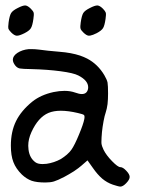

<svg xmlns="http://www.w3.org/2000/svg" viewBox="-20 -672 518 707"><path d="M286.6 -552.7Q277.8 -561 276.4 -567.4Q274.9 -573.7 277.3 -589.8Q280.8 -614.3 286.6 -624Q292.5 -633.3 310.1 -642.1Q329.6 -652.3 338.9 -651.9Q347.7 -651.4 359.4 -639.6Q367.7 -630.9 369.6 -625Q371.1 -618.7 368.7 -602.5Q365.2 -577.6 359.4 -568.4Q353.5 -559.1 335.9 -549.8Q321.3 -542.5 312.5 -541Q309.6 -540.5 307.1 -540.5Q298.3 -541 286.6 -552.7ZM21 -552.7Q12.7 -561 10.7 -567.4Q10.3 -569.8 10.3 -574.2Q10.3 -580.1 11.7 -589.8Q15.1 -614.3 21 -624Q26.9 -633.3 44.4 -642.1Q64 -652.3 73.2 -651.9Q82 -651.4 93.8 -639.6Q102.5 -630.9 104 -625Q105.5 -618.7 103 -602.5Q99.6 -577.6 93.8 -568.4Q89.4 -561 78.1 -554.2Q74.7 -552.2 70.3 -549.8Q50.8 -540 41.5 -540.5Q32.7 -541 21 -552.7ZM204.1 -86.4Q214.4 -92.8 226.1 -102.5Q237.8 -112.8 243.2 -121.1Q254.9 -137.7 271 -176.8Q287.1 -215.3 290.5 -233.9Q292.5 -245.6 289.1 -248.5Q286.1 -251.5 266.6 -255.9Q231.4 -264.2 204.1 -264.2Q177.7 -264.2 158.7 -256.3Q120.6 -240.2 95.7 -185.5Q84 -159.7 84 -135.3Q84 -128.4 85 -121.1Q88.9 -89.8 110.8 -74.2Q119.6 -67.9 136.7 -67.9Q143.6 -67.9 151.4 -68.8Q179.2 -72.8 204.1 -86.4ZM395 7.8Q374 0.5 356.4 -14.2Q338.9 -29.3 322.3 -53.2Q315.4 -62.5 302.2 -81.5Q294.9 -75.2 279.8 -62Q270.5 -53.7 252.4 -41.5Q233.9 -29.8 217.3 -21Q191.9 -7.8 178.7 -3.9Q166 0 147 0Q115.2 0 96.7 -6.3Q77.6 -13.2 60.5 -29.3Q38.6 -50.8 29.3 -75.2Q20 -99.1 20 -135.7Q20 -187.5 39.1 -226.1Q58.1 -264.6 99.1 -297.9Q130.4 -322.8 177.2 -333Q198.7 -337.4 217.3 -337.4Q239.3 -337.4 256.8 -331.1Q271.5 -325.7 281.2 -325.7Q300.3 -325.7 304.2 -344.7Q304.7 -347.7 304.7 -350.6Q304.7 -375.5 268.6 -394Q251 -403.3 202.6 -409.7Q154.8 -416 97.2 -417.5Q62.5 -418 52.7 -419.9Q43.5 -421.9 36.6 -430.2Q27.3 -441.9 27.3 -452.1Q27.3 -465.8 43.9 -477.1Q61.5 -488.8 86.4 -491.2Q90.8 -491.2 95.2 -491.2Q108.9 -491.2 124 -489.3Q133.8 -487.8 155.8 -485.4Q177.7 -483.4 198.7 -481.4Q242.7 -478 274.9 -467.3Q289.1 -462.4 301.3 -456.1Q340.3 -435.5 364.3 -395Q373.5 -379.4 376 -368.2Q377.9 -356.4 377.9 -327.6Q377.9 -306.6 376 -288.6Q373.5 -270.5 369.1 -257.3Q365.2 -246.6 361.3 -225.6Q357.4 -204.6 355.5 -186Q353.5 -163.1 353.5 -151.4Q353.5 -147.5 353.5 -145Q354.5 -134.3 361.3 -120.6Q371.1 -100.6 392.6 -78.6Q414.1 -56.6 422.9 -56.6Q432.6 -56.6 444.8 -43.5Q457.5 -30.3 457.5 -20.5Q457.5 -10.7 444.8 2.4Q432.6 15.1 423.3 15.1Q419.4 15.1 411.1 12.7Q402.8 10.7 395 7.8Z"/></svg>

Font: Casuwalt
Style: Regular
Weight: 400
Designer: Walter E Stewart
Version: 0.1